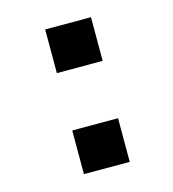

<svg xmlns="http://www.w3.org/2000/svg" viewBox="-78 -524 530 589"><g transform="rotate(-15 187.5 -229.5)"><path d="M117.7 -138.7H263.2V0H117.7ZM117.7 -459.5H263.2V-320.8H117.7Z"/></g></svg>

Font: Monda
Style: Bold
Weight: 700
Designer: Vernon Adams
Foundry: Vernon Adams
Version: Version 2.100; ttfautohint (v1.8.3)